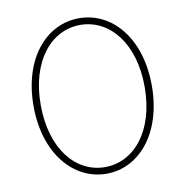

<svg xmlns="http://www.w3.org/2000/svg" viewBox="-79 -761 816 846"><g transform="rotate(-10 329.5 -338.0)"><path d="M331 10C477 10 594 -125 594 -338C594 -552 476 -686 329 -686C182 -686 65 -552 65 -339C65 -126 184 10 331 10ZM97 -339C97 -535 199 -656 329 -656C460 -656 562 -534 562 -339C562 -141 460 -20 329 -20C199 -20 97 -141 97 -339Z"/></g></svg>

Font: MV Cash Thin
Style: Regular
Weight: 100
Designer: Rodrigo Fuenzalida
Foundry: fragTYPE
Version: Version 1.100;Glyphs 3.1.2 (3151)